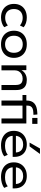

<svg xmlns="http://www.w3.org/2000/svg" viewBox="1470 -2270 809 3789"><g transform="rotate(90 1874.5 -375.5)"><path d="M326 9Q244 9 183.5 -22.5Q123 -54 90 -111.5Q57 -169 57 -246Q57 -324 90 -381Q123 -438 184 -469Q245 -500 327 -500Q384 -500 434 -483.5Q484 -467 518 -437L483 -365Q451 -391 412 -405Q373 -419 334 -419Q251 -419 204.5 -373Q158 -327 158 -245Q158 -164 204.5 -118.5Q251 -73 333 -73Q373 -73 412 -86.5Q451 -100 482 -126L517 -54Q483 -25 433 -8Q383 9 326 9Z M854 9Q771 9 711 -23Q651 -55 618.5 -112.5Q586 -170 586 -246Q586 -323 618.5 -380Q651 -437 711 -468.5Q771 -500 854 -500Q937 -500 997 -468.5Q1057 -437 1089.5 -379.5Q1122 -322 1122 -246Q1122 -170 1089.5 -112.5Q1057 -55 997 -23Q937 9 854 9ZM854 -71Q933 -71 977.5 -118Q1022 -165 1022 -246Q1022 -327 977.5 -373.5Q933 -420 854 -420Q775 -420 730 -373.5Q685 -327 685 -246Q685 -165 730 -118Q775 -71 854 -71Z M1269 0V-491H1364V-383H1358Q1385 -438 1436.5 -469Q1488 -500 1557 -500Q1621 -500 1665.5 -478.5Q1710 -457 1733.5 -410.5Q1757 -364 1757 -290V0H1657V-285Q1657 -331 1643.5 -360.5Q1630 -390 1602.5 -404Q1575 -418 1532 -418Q1483 -418 1446 -398Q1409 -378 1388.5 -343.5Q1368 -309 1368 -265V0Z M1964 0V-415H1855V-491H1989L1964 -466V-499Q1964 -597 2021 -648.5Q2078 -700 2191 -706L2239 -709L2246 -631L2191 -628Q2150 -626 2121.5 -613.5Q2093 -601 2078.5 -576.5Q2064 -552 2064 -511V-473L2046 -491H2417V0H2318V-415H2064V0ZM2308 -607V-710H2425V-607Z M2851 9Q2762 9 2696.5 -21.5Q2631 -52 2596.5 -108.5Q2562 -165 2562 -244Q2562 -320 2595 -377.5Q2628 -435 2689 -467.5Q2750 -500 2831 -500Q2908 -500 2963 -470Q3018 -440 3047 -385Q3076 -330 3076 -253V-221H2637V-285H3010L2990 -268Q2990 -346 2949 -387Q2908 -428 2833 -428Q2779 -428 2739.5 -407Q2700 -386 2679 -347.5Q2658 -309 2658 -256V-247Q2658 -189 2680 -149.5Q2702 -110 2746 -90Q2790 -70 2855 -70Q2906 -70 2952 -82.5Q2998 -95 3035 -124L3066 -55Q3029 -24 2971 -7.5Q2913 9 2851 9ZM2794 -555 2910 -760H3018L2869 -555Z M3473 9Q3384 9 3318.5 -21.5Q3253 -52 3218.5 -108.5Q3184 -165 3184 -244Q3184 -320 3217 -377.5Q3250 -435 3311 -467.5Q3372 -500 3453 -500Q3530 -500 3585 -470Q3640 -440 3669 -385Q3698 -330 3698 -253V-221H3259V-285H3632L3612 -268Q3612 -346 3571 -387Q3530 -428 3455 -428Q3401 -428 3361.5 -407Q3322 -386 3301 -347.5Q3280 -309 3280 -256V-247Q3280 -189 3302 -149.5Q3324 -110 3368 -90Q3412 -70 3477 -70Q3528 -70 3574 -82.5Q3620 -95 3657 -124L3688 -55Q3651 -24 3593 -7.5Q3535 9 3473 9Z"/></g></svg>

Font: Nunito Sans 10pt SemiExpanded Medium
Style: Regular
Weight: 500
Width: 6
Designer: Vernon Adams
Foundry: Vernon Adams
Version: Version 3.101;gftools[0.9.27]